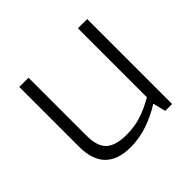

<svg xmlns="http://www.w3.org/2000/svg" viewBox="-133 -690 852 852"><g transform="rotate(-45 293.0 -263.5)"><path d="M81 -158V-533H139V-171Q139 -101 170 -73.5Q201 -46 267 -46Q317 -46 358.5 -59Q400 -72 449 -100V-533H507V0H464L449 -60Q404 -31 350.5 -12.5Q297 6 242 6Q81 6 81 -158Z"/></g></svg>

Font: Exo Light
Style: Regular
Weight: 300
Designer: Natanael Gama
Foundry: Natanael Gama
Version: Version 1.500; ttfautohint (v1.6)